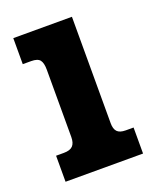

<svg xmlns="http://www.w3.org/2000/svg" viewBox="-99 -541 491 603"><g transform="rotate(-20 146.5 -240.0)"><path d="M17 -87H43Q64 -87 73 -96.5Q82 -106 82 -126V-351Q82 -373 74.5 -383Q67 -393 45 -393H17V-480H213V-124Q213 -105 221.5 -96Q230 -87 250 -87H276V0H17Z"/></g></svg>

Font: Pridi Medium
Style: Regular
Weight: 500
Designer: Katatrad Team
Foundry: CadsonDemak
Version: Version 1.001